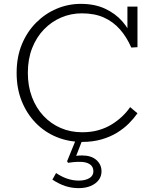

<svg xmlns="http://www.w3.org/2000/svg" viewBox="-20 -720 795 993"><path d="M405 14Q335 14 273.5 -11Q212 -36 165.5 -83.5Q119 -131 92.5 -196.5Q66 -262 66 -343Q66 -425 93 -490.5Q120 -556 167 -603Q214 -650 273.5 -675Q333 -700 398 -700Q470 -700 523.5 -675Q577 -650 612.5 -609.5Q648 -569 666 -521L639 -531V-686H691V-476L659 -474Q635 -529 600 -568.5Q565 -608 517 -629.5Q469 -651 403 -651Q347 -651 296.5 -629.5Q246 -608 207 -567.5Q168 -527 146 -470.5Q124 -414 124 -343Q124 -274 145.5 -217.5Q167 -161 205 -120.5Q243 -80 294 -58Q345 -36 405 -36Q452 -36 490 -47Q528 -58 558.5 -77Q589 -96 613 -119Q637 -142 653 -166L691 -134Q672 -107 646 -81Q620 -55 585 -33.5Q550 -12 505 1Q460 14 405 14ZM387 253Q351 253 318.5 242.5Q286 232 251 209L270 175Q300 195 329 204.5Q358 214 387 214Q421 214 442 201.5Q463 189 463 166Q463 142 444.5 129.5Q426 117 393 117Q374 117 359.5 118.5Q345 120 332 122L327 114L375 -4H409L374 86Q381 85 388.5 84.5Q396 84 405 84Q452 84 478.5 107.5Q505 131 505 166Q505 192 490 211.5Q475 231 448.5 242Q422 253 387 253Z"/></svg>

Font: BioRhyme Light
Style: Regular
Weight: 300
Designer: Aoife Mooney
Foundry: Aoife Mooney Type
Version: Version 1.600;gftools[0.9.33]